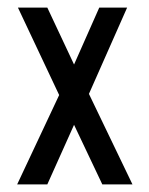

<svg xmlns="http://www.w3.org/2000/svg" viewBox="-20 -483 390 503"><path d="M25 0 135 -234 27 -463H104L174 -314L240 -463H313L213 -237L327 0H248L174 -156L104 0Z"/></svg>

Font: Inconsolata ExtraCondensed SemiBold
Style: Regular
Weight: 600
Width: 2
Monospace: yes
Designer: Raph Levien, Cyreal, Brenton Simpson
Foundry: Raph Levien, Cyreal, Google
Version: Version 3.001; ttfautohint (v1.8.2.53-6de2)